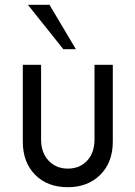

<svg xmlns="http://www.w3.org/2000/svg" viewBox="-20 -770 564 800"><path d="M296.2 -565H243.8L96.2 -750H186.2ZM262.5 10Q177.5 10 126.2 -41.9Q75 -93.8 75 -180V-500H151.2V-188.8Q151.2 -133.8 182.5 -100.6Q213.8 -67.5 262.5 -67.5Q312.5 -67.5 343.1 -100.6Q373.8 -133.8 373.8 -188.8V-500H450V-180Q450 -93.8 398.1 -41.9Q346.2 10 262.5 10Z"/></svg>

Font: Now Alt
Style: Regular
Weight: 400
Designer: Alfredo Marco Pradil
Foundry: Alfredo Marco Pradil
Version: Version 1.002;PS 001.002;hotconv 1.0.88;makeotf.lib2.5.64775